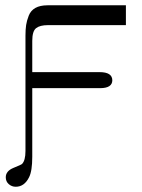

<svg xmlns="http://www.w3.org/2000/svg" viewBox="-20 -714 540 732"><path d="M2 -38.1Q2 -62 31.5 -74Q61 -85.9 64 -88.9Q77.1 -102.1 77.1 -138.2V-578.1Q77.1 -602.1 79.6 -618.4Q82 -634.8 89.6 -654.3Q97.2 -673.8 115 -683.8Q132.8 -693.8 161.1 -693.8H460V-618.2H163.1Q132.3 -618.2 117.7 -606.7Q103 -595.2 103 -558.1V-439H359.9Q407.7 -439 408.2 -408.2Q408.2 -378.4 362.8 -377.9H103V-116.2Q103 -62 90.8 -38.1Q72.8 -2 40 -2Q24.9 -2 13.4 -12Q2 -22 2 -38.1Z"/></svg>

Font: CMU Serif Upright Italic
Style: UprightItalic
Weight: 500
Version: Version 0.7.0